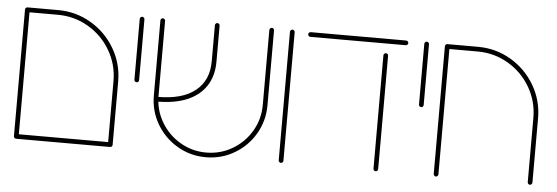

<svg xmlns="http://www.w3.org/2000/svg" viewBox="-41 -635 2191 755"><g transform="rotate(5 1055.0 -257.0)"><path d="M31.5 -509.3H50V-9.3H31.5ZM421.1 -9.3H402.6V-259.3Q402.6 -324.4 370.2 -379.8Q337.8 -435.2 282.4 -467.6Q227 -500 161.9 -500H40.7Q37 -500 34.3 -502.8Q31.5 -505.6 31.5 -509.3Q31.5 -513.3 34.3 -515.9Q37 -518.5 40.7 -518.5H161.9Q231.9 -518.5 291.5 -483.5Q351.1 -448.5 386.1 -388.9Q421.1 -329.3 421.1 -259.3ZM31.5 -9.3Q31.5 -13.3 34.3 -15.9Q37 -18.5 40.7 -18.5H411.9Q415.6 -18.5 418.3 -15.7Q421.1 -13 421.1 -9.3Q421.1 -5.6 418.3 -2.8Q415.6 0 411.9 0H40.7Q37 0 34.3 -2.8Q31.5 -5.6 31.5 -9.3Z M484.1 -271.9V-511.9Q484.1 -515.6 486.9 -518.3Q489.6 -521.1 493.3 -521.1Q497 -521.1 499.8 -518.3Q502.6 -515.6 502.6 -511.9V-271.9Q502.6 -268.1 500 -265.4Q497.4 -262.6 493.3 -262.6Q489.6 -262.6 486.9 -265.4Q484.1 -268.1 484.1 -271.9Z M565.6 -217V-513Q565.6 -516.7 568.3 -519.4Q571.1 -522.2 574.8 -522.2Q578.5 -522.2 581.3 -519.4Q584.1 -516.7 584.1 -513V-217Q584.1 -161.1 611.9 -113.9Q639.6 -66.7 686.9 -38.9Q734.1 -11.1 790 -11.1Q845.9 -11.1 893.1 -38.9Q940.4 -66.7 968 -113.9Q995.6 -161.1 995.6 -217V-513Q995.6 -516.7 998.3 -519.4Q1001.1 -522.2 1004.8 -522.2Q1008.5 -522.2 1011.3 -519.4Q1014.1 -516.7 1014.1 -513V-217Q1014.1 -156.3 984.1 -104.6Q954.1 -53 902.6 -22.8Q851.1 7.4 790 7.4Q728.9 7.4 677.4 -22.8Q625.9 -53 595.7 -104.4Q565.6 -155.9 565.6 -217ZM780.7 -370.4V-513Q780.7 -516.7 783.5 -519.4Q786.3 -522.2 790 -522.2Q793.7 -522.2 796.5 -519.4Q799.3 -516.7 799.3 -513V-370.4Q799.3 -314.8 773.7 -275.2Q748.1 -235.6 699.3 -214.8Q650.4 -194.1 581.1 -194.1V-212.6Q677.8 -212.6 729.3 -253.7Q780.7 -294.8 780.7 -370.4Z M1077 -5.6V-513Q1077 -516.7 1079.8 -519.4Q1082.6 -522.2 1086.3 -522.2Q1090 -522.2 1092.8 -519.4Q1095.6 -516.7 1095.6 -513V-5.6Q1095.6 -1.9 1093 0.9Q1090.4 3.7 1086.3 3.7Q1082.6 3.7 1079.8 0.9Q1077 -1.9 1077 -5.6Z M1149.3 -509.3Q1149.3 -513.3 1152 -515.9Q1154.8 -518.5 1158.5 -518.5H1535.2Q1538.9 -518.5 1541.7 -515.7Q1544.4 -513 1544.4 -509.3Q1544.4 -505.6 1541.7 -502.8Q1538.9 -500 1535.2 -500H1158.5Q1154.8 -500 1152 -502.8Q1149.3 -505.6 1149.3 -509.3ZM1451.1 -5.6V-452.6Q1451.1 -456.3 1453.9 -459.1Q1456.7 -461.9 1460.4 -461.9Q1464.1 -461.9 1466.9 -459.1Q1469.6 -456.3 1469.6 -452.6V-5.6Q1469.6 -1.5 1466.9 1.3Q1464.1 4.1 1460.4 4.1Q1456.7 4.1 1453.9 1.3Q1451.1 -1.5 1451.1 -5.6Z M1607.4 -271.9V-511.9Q1607.4 -515.6 1610.2 -518.3Q1613 -521.1 1616.7 -521.1Q1620.4 -521.1 1623.1 -518.3Q1625.9 -515.6 1625.9 -511.9V-271.9Q1625.9 -268.1 1623.3 -265.4Q1620.7 -262.6 1616.7 -262.6Q1613 -262.6 1610.2 -265.4Q1607.4 -268.1 1607.4 -271.9Z M1688.9 -5.6V-509.3H1707.4V-5.6Q1707.4 -1.5 1704.6 1.3Q1701.9 4.1 1698.1 4.1Q1694.4 4.1 1691.7 1.3Q1688.9 -1.5 1688.9 -5.6ZM2069.3 4.1Q2065.6 4.1 2062.8 1.3Q2060 -1.5 2060 -5.6V-259.3Q2060 -324.4 2027.6 -379.8Q1995.2 -435.2 1939.8 -467.6Q1884.4 -500 1819.3 -500H1698.1Q1694.4 -500 1691.7 -502.8Q1688.9 -505.6 1688.9 -509.3Q1688.9 -513.3 1691.7 -515.9Q1694.4 -518.5 1698.1 -518.5H1819.3Q1889.3 -518.5 1948.9 -483.5Q2008.5 -448.5 2043.5 -388.9Q2078.5 -329.3 2078.5 -259.3V-5.6Q2078.5 -1.5 2075.7 1.3Q2073 4.1 2069.3 4.1Z"/></g></svg>

Font: 26F Galaxy Hebrew Hairline
Style: Regular
Weight: 50
Designer: C₂₉H₂₅N₃O₅
Version: Version 1.000